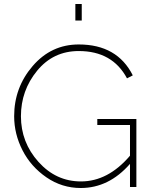

<svg xmlns="http://www.w3.org/2000/svg" viewBox="-20 -938 768 963"><path d="M632 0V-116Q526 5 385 5Q291 5 213 -48.5Q135 -102 93 -184Q51 -266 51 -355Q51 -499 144 -607Q237 -715 375 -715Q568 -715 646 -560L617 -545Q544 -682 375 -682Q247 -682 166 -583Q85 -484 85 -355Q85 -224 173 -126Q261 -28 386 -28Q522 -28 632 -157V-311H468V-341H664V0ZM390 -835H358V-918H390Z"/></svg>

Font: Raleway
Style: ExtraLight
Weight: 200
Designer: Matt McInerney, Pablo Impallari, Rodrigo Fuenzalida
Foundry: Matt McInerney, Pablo Impallari, Rodrigo Fuenzalida
Version: Version 2.001